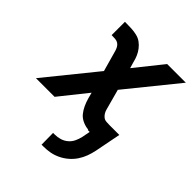

<svg xmlns="http://www.w3.org/2000/svg" viewBox="-229 -649 990 990"><g transform="rotate(45 266.0 -154.0)"><path d="M257 222H245L244 137H257Q275 137 294 131.5Q313 126 328.5 113Q344 100 352.5 82Q361 64 365 46L374 0H360V-3Q338 -5 317.5 -14.5Q297 -24 284 -40Q271 -56 262 -75.5Q253 -95 247 -116L238 -150L118 0H-18L204 -274L172 -388Q169 -399 163.5 -409Q158 -419 149 -425Q140 -431 128 -432Q116 -433 103 -433H101V-530H107Q128 -530 148 -529Q168 -528 187.5 -523.5Q207 -519 222 -508Q237 -497 248.5 -482Q260 -467 267.5 -449.5Q275 -432 279 -414L289 -380L409 -530H545L323 -256L354 -142Q357 -131 363 -121.5Q369 -112 377.5 -105.5Q386 -99 398 -98Q410 -97 422 -97H493L465 46Q460 70 451.5 93Q443 116 429 137Q415 158 395 175Q375 192 351.5 203Q328 214 304.5 218Q281 222 257 222Z"/></g></svg>

Font: Lode
Style: Bold Italic
Weight: 700
Italic angle: -11°
Monospace: yes
Designer: Belleve Invis
Foundry: Belleve Invis
Version: Version 29.2.0; ttfautohint (v1.8.3)